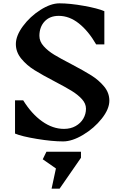

<svg xmlns="http://www.w3.org/2000/svg" viewBox="-20 -826 740 1150"><path d="M308 -338Q233 -377 186.5 -406Q140 -435 107.5 -474.5Q75 -514 75 -562Q75 -612 117.5 -669.5Q160 -727 222 -766.5Q284 -806 336 -806Q399 -806 482.5 -791Q566 -776 605 -759V-560H556Q509 -641 452 -686Q395 -731 332 -731Q278 -731 247 -697.5Q216 -664 216 -611Q216 -578 241.5 -549.5Q267 -521 305 -498Q343 -475 407 -442Q483 -402 527.5 -374Q572 -346 603.5 -308Q635 -270 635 -223Q635 -173 589.5 -115.5Q544 -58 478 -18.5Q412 21 358 21Q292 21 201 6Q110 -9 70 -26V-225H119Q169 -144 232.5 -99Q296 -54 363 -54Q403 -54 433 -71Q463 -88 479 -115.5Q495 -143 495 -175Q495 -206 470 -233Q445 -260 408 -282.5Q371 -305 308 -338ZM465 119 337 304H289L315 183L236 128L258 83H465Z"/></svg>

Font: InknutAntiqua
Style: Medium
Weight: 500
Designer: Claus Eggers Srensen
Foundry: Claus Eggers Srensen
Version: Version 1.000; ttfautohint (v1.2) -l 7 -r 28 -G 50 -x 13 -D 